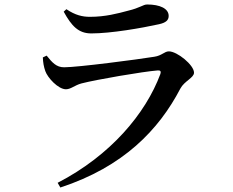

<svg xmlns="http://www.w3.org/2000/svg" viewBox="-20 -783 1040 856"><path d="M171 -527C172 -504 175 -486 182 -466C192 -437 239 -385 274 -385C296 -385 313 -403 343 -411C408 -428 618 -464 683 -469C695 -470 699 -465 695 -453C629 -276 473 -90 237 32L249 53C530 -39 688 -204 784 -388C802 -422 845 -436 845 -459C845 -493 770 -554 733 -554C713 -554 702 -535 668 -530C595 -518 326 -483 266 -483C231 -483 213 -504 188 -535ZM689 -675C721 -682 732 -694 732 -712C732 -745 693 -763 636 -763C618 -763 605 -748 550 -735C505 -723 450 -708 381 -708C348 -708 316 -715 276 -742L264 -731C299 -667 330 -634 387 -634C475 -634 612 -658 689 -675Z"/></svg>

Font: Noto Serif SC SemiBold
Style: Regular
Weight: 600
Designer: Ryoko NISHIZUKA 西塚涼子 (kana & ideographs); Frank Grießhammer (Latin, Greek & Cyrillic); Wenlong ZHANG 张文龙 (bopomofo); San
Foundry: Adobe
Version: Version 2.001;hotconv 1.1.0;makeotfexe 2.6.0